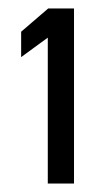

<svg xmlns="http://www.w3.org/2000/svg" viewBox="-20 -822 232 454"><path d="M30 -687 93 -733V-388H155V-802H94L30 -747Z"/></svg>

Font: Charger Sport
Style: DfExt
Weight: 400
Designer: Jasper
Foundry: Cannot Into Space Fonts
Version: Version 1.1